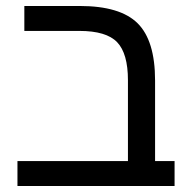

<svg xmlns="http://www.w3.org/2000/svg" viewBox="-20 -619 640 639"><path d="M61 -516.1V-599.1H245.1Q379.9 -599.1 438 -541.5Q496.1 -483.9 496.1 -351.1V-83H561V0H38.1V-83H405.8V-352.1Q405.8 -440.9 369.9 -478.5Q334 -516.1 244.1 -516.1Z"/></svg>

Font: Courier New
Style: Regular
Weight: 400
Designer: Steve Matteson
Foundry: Ascender Corporation
Version: Version 2.00.3